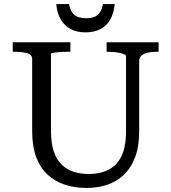

<svg xmlns="http://www.w3.org/2000/svg" viewBox="-20 -919 847 949"><path d="M232 -271Q232 -211 246 -170Q260 -129 285 -105Q310 -81 344 -70Q378 -59 419 -59Q459 -59 492.5 -70Q526 -81 551 -105Q576 -129 589.5 -170Q603 -211 603 -271V-641Q603 -646 595 -650Q587 -654 574 -657Q561 -660 545.5 -661.5Q530 -663 516 -663H507V-710H764V-663H753Q729 -663 709.5 -658.5Q690 -654 679 -644Q668 -634 668 -617V-271Q668 -196 648 -142.5Q628 -89 592 -55Q556 -21 509 -5.5Q462 10 408 10Q350 10 301 -6Q252 -22 215.5 -55.5Q179 -89 159 -142.5Q139 -196 139 -271V-627Q139 -649 115 -656Q91 -663 54 -663H43V-710H328V-663H319Q305 -663 289.5 -662.5Q274 -662 261 -660.5Q248 -659 240 -657.5Q232 -656 232 -653ZM403 -759Q445 -759 476 -775Q507 -791 525 -822.5Q543 -854 547 -899H489Q484 -873 473.5 -857.5Q463 -842 446.5 -835.5Q430 -829 406 -829Q382 -829 365 -835.5Q348 -842 337 -857.5Q326 -873 321 -899H258Q262 -854 280.5 -822.5Q299 -791 330 -775Q361 -759 403 -759Z"/></svg>

Font: Roboto Serif 20pt
Style: Regular
Weight: 400
Designer: Greg Gazdowicz
Foundry: Commercial Type
Version: Version 1.008